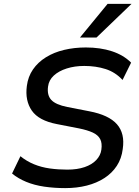

<svg xmlns="http://www.w3.org/2000/svg" viewBox="-20 -958 716 987"><path d="M315 9Q259 9 207.5 1.5Q156 -6 114 -23.5Q72 -41 42 -66L85 -155Q117 -129 155 -113.5Q193 -98 236 -92Q279 -86 326 -86Q377 -86 415 -99Q453 -112 475 -135.5Q497 -159 501 -188Q506 -222 495 -243Q484 -264 457 -276.5Q430 -289 386 -298L273 -320Q179 -338 143.5 -389.5Q108 -441 118 -516Q124 -564 149.5 -601Q175 -638 216 -663.5Q257 -689 309.5 -701.5Q362 -714 421 -714Q496 -714 555.5 -694.5Q615 -675 654 -636L610 -547Q573 -587 523 -603Q473 -619 413 -619Q364 -619 323 -606Q282 -593 256.5 -569.5Q231 -546 227 -513Q221 -469 243.5 -444.5Q266 -420 326 -408L439 -386Q539 -367 581 -319.5Q623 -272 611 -192Q605 -143 580.5 -105.5Q556 -68 516.5 -42.5Q477 -17 426 -4Q375 9 315 9ZM391 -765 533 -938H656L476 -765Z"/></svg>

Font: Nunito Sans 7pt SemiBold
Style: Italic
Weight: 600
Italic angle: -9°
Designer: Vernon Adams
Foundry: Vernon Adams
Version: Version 3.101;gftools[0.9.27]